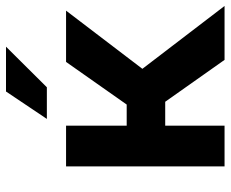

<svg xmlns="http://www.w3.org/2000/svg" viewBox="-84 -684 769 640"><g transform="rotate(-90 300.0 -364.5)"><path d="M280.3 -197.8H200.7V0H64.9V-528.3H200.7V-326.2H271L413.1 -528.3H584L390.1 -273.9L599.6 0H419.9ZM314.5 -728.5H463.9L328.6 -592.3H223.1Z"/></g></svg>

Font: Roboto Mono
Style: Bold
Weight: 700
Designer: Google
Version: Version 2.000985; 2015; ttfautohint (v1.3)